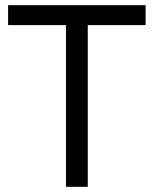

<svg xmlns="http://www.w3.org/2000/svg" viewBox="-20 -720 592 740"><path d="M234.2 -623.3H11.2V-700H541.2V-623.3H318.3V0H234.2Z"/></svg>

Font: Oak Sans Light
Style: Regular
Weight: 400
Designer: Erik Kennedy, Walven
Foundry: Erik Kennedy, Walven
Version: Version 1.100;Glyphs 3.1.2 (3151)